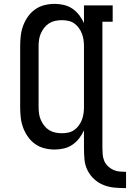

<svg xmlns="http://www.w3.org/2000/svg" viewBox="-20 -763 670 990"><path d="M630 207Q601 207 571.5 204.5Q542 202 515 191.5Q488 181 466 161Q444 141 431 114.5Q418 88 415.5 58.5Q413 29 413 0V-91Q403 -69 388 -49.5Q373 -30 353 -16.5Q333 -3 309.5 2.5Q286 8 261 8Q235 8 209 1.5Q183 -5 161 -20.5Q139 -36 123.5 -58.5Q108 -81 99 -105.5Q90 -130 87 -156.5Q84 -183 84 -210V-525Q84 -552 87 -578.5Q90 -605 99 -629.5Q108 -654 123.5 -676.5Q139 -699 161 -714.5Q183 -730 209 -736.5Q235 -743 261 -743Q286 -743 309.5 -737.5Q333 -732 353 -718.5Q373 -705 388 -685.5Q403 -666 413 -644V-735H561V-651H508V0Q508 17 509.5 34Q511 51 517.5 66.5Q524 82 536.5 94Q549 106 564.5 113Q580 120 596.5 121.5Q613 123 630 123ZM299 -76Q316 -76 332.5 -79.5Q349 -83 362.5 -92.5Q376 -102 386 -115.5Q396 -129 402 -144.5Q408 -160 410.5 -176.5Q413 -193 413 -210V-525Q413 -542 410.5 -558.5Q408 -575 402 -590.5Q396 -606 386 -619.5Q376 -633 362.5 -642.5Q349 -652 332.5 -655.5Q316 -659 299 -659Q282 -659 265 -655.5Q248 -652 233.5 -643Q219 -634 208.5 -620.5Q198 -607 191 -591.5Q184 -576 181.5 -559Q179 -542 179 -525V-210Q179 -193 181.5 -176Q184 -159 191 -143.5Q198 -128 208.5 -114.5Q219 -101 233.5 -92Q248 -83 265 -79.5Q282 -76 299 -76Z"/></svg>

Font: Iosevka Slab Medium Extended
Style: Regular
Weight: 500
Width: 7
Monospace: yes
Designer: Belleve Invis
Foundry: Belleve Invis
Version: Version 11.1.1; ttfautohint (v1.8.3)